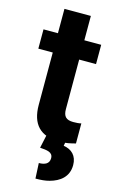

<svg xmlns="http://www.w3.org/2000/svg" viewBox="-133 -711 603 990"><g transform="rotate(15 168.5 -216.0)"><path d="M233 10C267 10 293 4 319 -3V-110C307 -107 293 -106 277 -106C238 -106 223 -122 223 -161V-425H313V-528H223V-658H82V-528H5V-425H82V-146C82 -43 131 10 233 10ZM215 104C215 134 191 144 160 144L164 226C192 226 217 224 238 218C290 204 334 172 334 109C334 59 304 31 261 25L266 -3H161L146 66C183 69 215 71 215 104Z"/></g></svg>

Font: Asimov
Style: Regular
Weight: 500
Designer: Google
Version: Version 2.000980; 2014